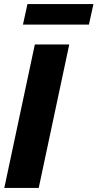

<svg xmlns="http://www.w3.org/2000/svg" viewBox="-20 -917 476 937"><path d="M1 0 150 -700H318L169 0ZM92 -797 114 -897H436L414 -797Z"/></svg>

Font: Red Hat Display Black
Style: Italic
Weight: 900
Italic angle: -12°
Designer: Pentagram, MCKL
Foundry: Pentagram, MCKL
Version: Version 1.023; ttfautohint (v1.8.3)